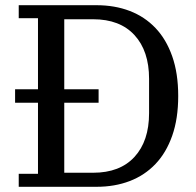

<svg xmlns="http://www.w3.org/2000/svg" viewBox="-20 -718 755 738"><path d="M52 -50H126V-323H38V-375H126V-648H52V-698H351Q421 -698 478.5 -676Q536 -654 577.5 -610.5Q619 -567 642 -501.5Q665 -436 665 -349Q665 -262 642 -196.5Q619 -131 577.5 -87.5Q536 -44 478.5 -22Q421 0 351 0H52ZM227 -54H338Q441 -54 497 -115Q553 -176 553 -283V-415Q553 -522 497 -583Q441 -644 338 -644H227V-375H359V-323H227Z"/></svg>

Font: IBM Plex Serif Text
Style: Regular
Weight: 450
Designer: Mike Abbink, Paul van der Laan, Pieter van Rosmalen
Foundry: Bold Monday
Version: Version 3.001